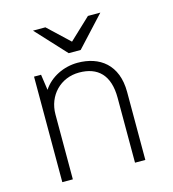

<svg xmlns="http://www.w3.org/2000/svg" viewBox="-108 -809 808 898"><g transform="rotate(-15 296.5 -360.0)"><path d="M134 -720 268 -575H326L460 -720H400L297 -623L194 -720H134ZM435 0H485V-329C485 -462 402 -521 296 -521C229 -521 163 -489 128 -435L117 -511H83V0H134V-314C134 -406 201 -475 291 -475C381 -475 435 -425 435 -314V0Z"/></g></svg>

Font: ChivoLight
Style: Regular
Weight: 300
Designer: Hector Gatti
Foundry: Omnibus-Type
Version: Version 1.004;PS 001.004;hotconv 1.0.88;makeotf.lib2.5.64775